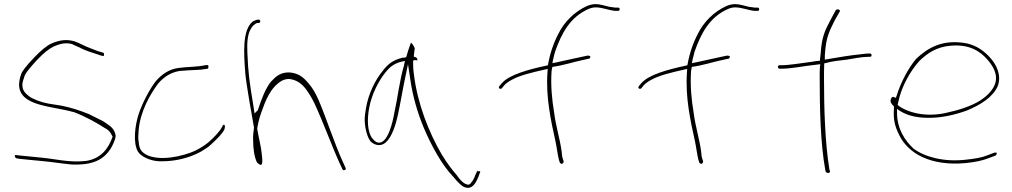

<svg xmlns="http://www.w3.org/2000/svg" viewBox="-20 -766 4932 936"><path d="M54 -10C49 -6 55 3 58 5L73 8C105 11 145 16 184 19C232 23 283 32 330 36C437 40 485 10 518 -39C528 -55 542 -83 544 -103C540 -133 523 -149 499 -164V-165H498C489 -172 478 -178 463 -185C447 -192 433 -201 413 -210C370 -227 326 -242 279 -251L216 -261C182 -267 141 -282 120 -298C102 -312 89 -326 89 -353V-355C90 -367 95 -382 101 -399C109 -416 129 -439 161 -474C193 -508 220 -529 241 -539C270 -552 301 -561 335 -550V-549L371 -533L372 -532C398 -519 427 -510 455 -501L476 -494H477C481 -494 484 -493 486 -493C489 -504 486 -508 483 -509L460 -516H459C446 -521 435 -525 423 -530C392 -541 372 -554 345 -564C305 -576 271 -571 231 -554C210 -545 180 -521 145 -484C110 -447 88 -420 83 -404C76 -386 74 -370 73 -354C73 -248 230 -250 337 -220H339C397 -198 450 -168 489 -143C508 -134 519 -122 527 -103L529 -100C509 -41 471 9 396 19C318 27 249 9 187 3C148 0 106 -6 76 -8L60 -10C59 -10 57 -11 54 -10Z M653 -26C668 -3 711 18 754 20C865 24 959 -17 1007 -60C1032 -83 1063 -112 1074 -135C1078 -149 1076 -156 1074 -157H1073C1071 -160 1065 -155 1063 -148C1049 -122 1023 -96 997 -73C979 -58 959 -45 931 -31C871 -4 765 20 699 -9C673 -22 659 -35 656 -74C653 -90 654 -110 656 -132C664 -222 710 -304 752 -360C779 -390 809 -412 855 -420H856C870 -421 884 -422 896 -423C922 -425 958 -425 971 -428C985 -430 994 -431 995 -432V-433C999 -450 994 -450 980 -448H979C948 -440 888 -440 852 -435C804 -429 769 -404 740 -371C709 -331 674 -264 656 -210C638 -155 627 -69 653 -26Z M1176 -407C1180 -358 1206 -213 1218 -145V-141C1215 -121 1213 -102 1214 -85V-84C1214 -40 1220 1 1233 26C1260 53 1262 31 1256 -16C1253 -51 1241 -94 1234 -137V-140C1235 -142 1235 -143 1235 -146V-147L1241 -175C1244 -189 1249 -204 1254 -218C1273 -272 1298 -341 1355 -373C1365 -378 1377 -381 1389 -381H1391C1430 -376 1453 -355 1471 -332C1484 -314 1498 -293 1512 -264C1554 -175 1597 -55 1635 28L1650 60C1654 68 1670 62 1665 53L1650 20C1610 -68 1571 -190 1532 -281C1518 -312 1504 -336 1488 -355C1461 -388 1437 -410 1389 -413C1347 -413 1326 -395 1300 -367C1274 -334 1254 -281 1239 -235L1238 -231C1238 -230 1236 -228 1235 -227L1221 -213L1215 -252C1196 -368 1190 -408 1186 -508C1184 -551 1185 -594 1202 -624C1212 -642 1221 -648 1233 -654H1243C1248 -656 1250 -661 1248 -666C1244 -677 1218 -665 1212 -661C1161 -620 1168 -508 1176 -407Z M1758 -176C1760 -136 1771 -95 1788 -75C1809 -56 1839 -51 1862 -73C1891 -100 1909 -155 1921 -212C1933 -267 1942 -325 1954 -381L1969 -453L1980 -380C1992 -297 2014 -220 2046 -143C2081 -60 2134 39 2190 96C2214 125 2231 142 2246 147C2281 159 2299 129 2313 94L2321 72C2323 70 2320 69 2315 68C2309 72 2308 69 2307 63V66L2297 88C2292 102 2286 114 2278 123C2271 135 2262 137 2251 131C2237 126 2222 110 2206 87C2184 62 2159 29 2134 -12C2070 -121 2015 -262 1998 -402C1995 -421 1994 -438 1994 -453V-471L2004 -473C2012 -473 2015 -472 2015 -471V-473C2015 -482 2011 -487 1997 -490C1998 -507 2001 -518 2002 -531C1996 -545 1988 -555 1984 -558C1984 -557 1981 -553 1980 -549C1976 -539 1964 -503 1960 -486L1959 -488C1954 -484 1953 -485 1943 -485C1896 -473 1872 -455 1847 -422C1810 -378 1776 -310 1764 -238C1760 -214 1757 -194 1758 -176ZM1779 -236C1791 -305 1824 -369 1859 -413C1876 -434 1896 -454 1932 -464L1954 -469L1949 -445C1928 -375 1919 -290 1902 -214C1896 -180 1872 -61 1822 -71C1814 -73 1807 -78 1800 -86C1769 -117 1770 -186 1779 -236Z M2412 -340C2412 -337 2414 -333 2420 -333C2422 -333 2425 -334 2426 -335L2438 -350C2447 -360 2461 -370 2479 -379C2513 -398 2574 -413 2632 -426L2650 -430L2649 -415C2640 -292 2666 -177 2688 -77C2694 -49 2699 -8 2705 14L2709 26C2709 28 2709 28 2714 31C2722 37 2728 26 2728 21L2724 9C2721 1 2719 -12 2718 -28C2709 -93 2690 -148 2681 -220C2671 -278 2664 -351 2669 -420C2669 -424 2672 -435 2673 -440C2722 -446 2784 -466 2811 -471L2851 -480C2854 -480 2854 -480 2855 -482C2863 -493 2854 -495 2844 -495L2807 -487C2782 -482 2744 -473 2693 -462L2673 -458L2676 -474C2679 -488 2682 -500 2686 -514C2716 -599 2757 -683 2851 -723C2863 -728 2874 -730 2884 -730C2917 -730 2946 -716 2979 -713H2993C2998 -713 3001 -716 3001 -721C3001 -726 2998 -729 2993 -729H2979C2971 -730 2961 -731 2950 -733C2928 -738 2905 -746 2884 -746C2872 -746 2856 -743 2842 -737C2780 -709 2730 -659 2701 -599C2678 -555 2661 -505 2651 -448L2643 -446C2555 -427 2463 -402 2427 -361L2415 -347C2414 -345 2412 -342 2412 -340Z M3092 -340C3092 -337 3094 -333 3100 -333C3102 -333 3105 -334 3106 -335L3118 -350C3127 -360 3141 -370 3159 -379C3193 -398 3254 -413 3312 -426L3330 -430L3329 -415C3320 -292 3346 -177 3368 -77C3374 -49 3379 -8 3385 14L3389 26C3389 28 3389 28 3394 31C3402 37 3408 26 3408 21L3404 9C3401 1 3399 -12 3398 -28C3389 -93 3370 -148 3361 -220C3351 -278 3344 -351 3349 -420C3349 -424 3352 -435 3353 -440C3402 -446 3464 -466 3491 -471L3531 -480C3534 -480 3534 -480 3535 -482C3543 -493 3534 -495 3524 -495L3487 -487C3462 -482 3424 -473 3373 -462L3353 -458L3356 -474C3359 -488 3362 -500 3366 -514C3396 -599 3437 -683 3531 -723C3543 -728 3554 -730 3564 -730C3597 -730 3626 -716 3659 -713H3673C3678 -713 3681 -716 3681 -721C3681 -726 3678 -729 3673 -729H3659C3651 -730 3641 -731 3630 -733C3608 -738 3585 -746 3564 -746C3552 -746 3536 -743 3522 -737C3460 -709 3410 -659 3381 -599C3358 -555 3341 -505 3331 -448L3323 -446C3235 -427 3143 -402 3107 -361L3095 -347C3094 -345 3092 -342 3092 -340Z M3772 -440C3772 -436 3776 -431 3780 -431H3788C3841 -431 3894 -444 3963 -451L3979 -453L3977 -440C3976 -423 3976 -406 3976 -386C3976 -236 3980 -65 4003 61L4005 70C4008 80 4029 79 4026 69L4023 59V58C4002 -72 3997 -236 3997 -386C3997 -408 3997 -430 3998 -450V-457L4007 -459C4038 -468 4073 -471 4107 -475C4137 -480 4182 -489 4212 -489H4221C4226 -489 4229 -492 4229 -496C4229 -502 4226 -505 4221 -505H4212C4207 -505 4193 -504 4172 -501C4129 -497 4068 -487 4017 -478L4001 -475V-488C4001 -495 4001 -500 4002 -508C4007 -580 4021 -611 4050 -668L4074 -710C4079 -720 4059 -724 4054 -716L4031 -673C4000 -615 3986 -584 3981 -508C3980 -497 3978 -482 3977 -470C3961 -469 3949 -467 3933 -464H3932C3881 -458 3830 -448 3787 -448H3780C3776 -448 3772 -444 3772 -440Z M4323 -282C4317 -270 4328 -257 4338 -247V-239C4334 -181 4343 -149 4364 -107C4407 -19 4515 45 4688 29C4738 24 4771 16 4797 6L4834 -8C4836 -9 4838 -12 4839 -18C4841 -20 4841 -21 4836 -22H4828L4791 -8C4766 2 4733 8 4684 13C4580 24 4488 -1 4434 -41C4391 -81 4353 -138 4353 -217V-235L4368 -225C4397 -207 4432 -195 4487 -192C4565 -188 4637 -207 4693 -227C4760 -255 4819 -291 4844 -346C4864 -400 4837 -452 4806 -486C4778 -516 4743 -544 4691 -555C4575 -576 4503 -533 4446 -479C4408 -434 4371 -364 4351 -299L4347 -289L4337 -293C4330 -296 4327 -292 4323 -283ZM4356 -254 4359 -268C4374 -343 4417 -419 4462 -469C4502 -507 4545 -537 4613 -543C4708 -552 4760 -514 4793 -476C4816 -450 4850 -404 4829 -352C4815 -319 4785 -293 4757 -275C4715 -249 4655 -229 4589 -215C4488 -193 4400 -219 4356 -254ZM4359 -268Z"/></svg>

Font: Stray Cat
Style: ExLtExt
Weight: 200
Version: Version 1.0